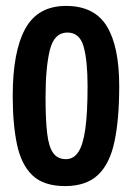

<svg xmlns="http://www.w3.org/2000/svg" viewBox="-20 -620 446 649"><path d="M200 9Q128 9 90 -27Q52 -63 37.5 -131.5Q23 -200 23 -296Q23 -446 65.5 -523Q108 -600 203 -600Q299 -600 341 -531.5Q383 -463 383 -329Q383 -217 367 -141.5Q351 -66 311 -28.5Q271 9 200 9ZM203 -82Q229 -82 245 -106.5Q261 -131 268.5 -185Q276 -239 276 -329Q276 -416 262.5 -463Q249 -510 208 -510Q163 -510 148.5 -451Q134 -392 134 -291Q134 -214 139.5 -168.5Q145 -123 160 -102.5Q175 -82 203 -82Z"/></svg>

Font: Yanone Kaffeesatz SemiBold
Style: Regular
Weight: 600
Designer: Yanone (Cyrillic: Daniel Pouzeot, Huerta Tipografica, and Cyreal)
Foundry: Yanone
Version: Version 2.003